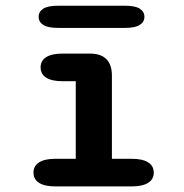

<svg xmlns="http://www.w3.org/2000/svg" viewBox="-20 -668 659 688"><path d="M179 0Q140 0 120 -12.8Q100 -25.5 100 -49.5Q100 -73.5 120 -86.2Q140 -99 179 -99H251.5V-377H204Q165.5 -377 145.5 -389.8Q125.5 -402.5 125.5 -426.5Q125.5 -450.5 145.5 -463.2Q165.5 -476 204 -476H301.5Q381 -476 381 -397V-99H452Q490.5 -99 510.8 -86.2Q531 -73.5 531 -49.5Q531 -25.5 510.8 -12.8Q490.5 0 452 0ZM118.5 -608Q118.5 -626 135 -636.8Q151.5 -647.5 188 -647.5H428Q464.5 -647.5 481 -636.8Q497.5 -626 497.5 -608Q497.5 -589.5 481 -578.8Q464.5 -568 428 -568H188Q151.5 -568 135 -578.8Q118.5 -589.5 118.5 -608Z"/></svg>

Font: Sono ExtraLight Monospace SemiBold
Style: Regular
Weight: 600
Version: Version 2.112